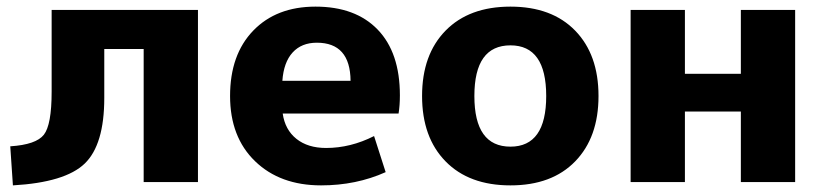

<svg xmlns="http://www.w3.org/2000/svg" viewBox="-20 -550 2488 580"><path d="M578 0H414V-402H295V-254Q295 -113 236 -56Q177 1 19 10L11 -108Q89 -113 112.5 -143Q136 -173 136 -273V-520H578Z M833 -306H1039Q1038 -421 937 -421Q891 -421 864 -391.5Q837 -362 833 -306ZM834 -207Q841 -158 875.5 -130.5Q910 -103 965 -103Q1039 -103 1110 -139L1145 -30Q1056 10 950 10Q826 10 750.5 -63Q675 -136 675 -260Q675 -385 745 -457.5Q815 -530 933 -530Q1054 -530 1121 -460.5Q1188 -391 1188 -262Q1188 -231 1184 -207Z M1326 -457.5Q1397 -530 1522 -530Q1647 -530 1717.5 -457.5Q1788 -385 1788 -260Q1788 -135 1717.5 -62.5Q1647 10 1522 10Q1397 10 1326 -62.5Q1255 -135 1255 -260Q1255 -385 1326 -457.5ZM1522 -107Q1630 -107 1630 -260Q1630 -413 1522 -413Q1413 -413 1413 -260Q1413 -107 1522 -107Z M2049 -213V0H1885V-520H2049V-327H2218V-520H2382V0H2218V-213Z"/></svg>

Font: Mplus 1p ExtraBold
Style: Regular
Weight: 800
Version: Version 1.061